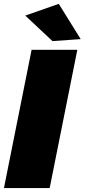

<svg xmlns="http://www.w3.org/2000/svg" viewBox="-25 -952 428 972"><path d="M240.5 -744 103 -873 272.5 -932.5 383.5 -754ZM226.5 0H-5L135 -700H366.5Z"/></svg>

Font: Argentum Sans Black
Style: Italic
Weight: 900
Italic angle: -11°
Designer: Julieta Ulanovsky (font), Cristiano Sobral (main changes and remaster)
Foundry: Julieta Ulanovsky (font), Cristiano Sobral (main changes and remaster)
Version: Version 2.007;June 15, 2022;FontCreator 14.0.0.2814 64-bit; 